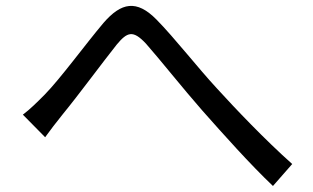

<svg xmlns="http://www.w3.org/2000/svg" viewBox="-20 -655 1040 638"><path d="M56 -274 130 -199C145 -220 168 -250 189 -276C240 -338 321 -448 368 -507C403 -549 422 -556 465 -510C511 -458 587 -362 652 -288C721 -210 812 -108 887 -37L951 -110C861 -190 762 -294 701 -361C637 -430 561 -528 500 -590C434 -657 383 -647 324 -579C264 -508 181 -394 128 -340C101 -313 81 -293 56 -274Z"/></svg>

Font: Noto Sans Mono CJK SC
Style: Regular
Weight: 400
Designer: Ryoko NISHIZUKA 西塚涼子 (kana, bopomofo & ideographs); Paul D. Hunt (Latin, Greek & Cyrillic); Sandoll Communications 산돌커뮤니
Foundry: Adobe
Version: Version 2.004;hotconv 1.0.118;makeotfexe 2.5.65603